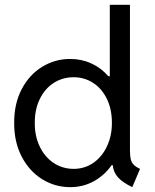

<svg xmlns="http://www.w3.org/2000/svg" viewBox="-20 -772 644 800"><path d="M449.7 -84H445.3Q414.6 -40.5 370.1 -16.4Q325.7 7.8 272.5 7.8Q209 7.8 155.5 -25.4Q102.1 -58.6 70.3 -119.6Q38.6 -180.7 39.1 -259.8Q38.6 -339.4 70.1 -399.9Q101.6 -460.4 155.3 -493.4Q209 -526.4 272.5 -526.4Q319.8 -526.4 360.8 -507.6Q401.9 -488.8 431.6 -454.1H437.5V-752H521.5V-143.6Q521.5 -121.1 524.9 -107.9Q528.3 -94.7 537.4 -85.4Q546.4 -76.2 563.5 -68.4L531.2 7.8Q490.7 -11.7 471.7 -33Q452.6 -54.2 449.7 -84ZM446.3 -259.8Q446.3 -317.4 425 -360.6Q403.8 -403.8 367.4 -427Q331.1 -450.2 287.1 -450.2Q240.2 -450.2 203.1 -426Q166 -401.9 145.3 -358.4Q124.5 -314.9 125 -259.8Q124.5 -205.6 145.3 -161.9Q166 -118.2 203.1 -93.3Q240.2 -68.4 287.1 -68.4Q332.5 -68.4 368.7 -93.3Q404.8 -118.2 425.5 -161.9Q446.3 -205.6 446.3 -259.8Z"/></svg>

Font: Reddit Sans Strawberry
Style: Regular
Weight: 400
Designer: Stephen Hutchings
Foundry: Reddit
Version: Version 1.013